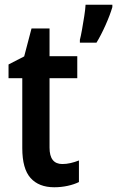

<svg xmlns="http://www.w3.org/2000/svg" viewBox="-20 -780 494 810"><path d="M243 -88Q260 -88 277.5 -92Q295 -96 313 -103V-12Q293 -2 265.5 4Q238 10 209 10Q144 10 109 -29Q74 -68 74 -155V-450H16V-508L82 -542L113 -660H189V-543H306V-450H189V-157Q189 -88 243 -88ZM454 -750Q444 -716 425 -673.5Q406 -631 387 -600H317V-612Q321 -627 326 -655Q331 -683 335.5 -712Q340 -741 341 -760H454Z"/></svg>

Font: Noto Sans Kannada Condensed SemiBold
Style: Regular
Weight: 600
Width: 3
Designer: Jelle Bosma - Monotype Design Team
Foundry: Monotype Imaging Inc.
Version: Version 2.005; ttfautohint (v1.8.4.7-5d5b)